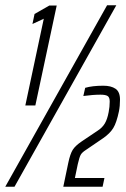

<svg xmlns="http://www.w3.org/2000/svg" viewBox="-29 -708 477 728"><path d="M67 -308 137 -637 94 -617 102 -655 158 -687H186L105 -308ZM-9 0 377 -688H412L26 0ZM281 -172 342 -213Q359 -224 368.5 -240Q378 -256 383 -283Q387 -303 387 -323Q387 -339 379 -344Q371 -349 352 -349Q324 -349 287 -344L294 -375Q321 -383 363 -383Q392 -383 409 -371.5Q426 -360 426 -330Q426 -306 422 -286Q413 -243 400.5 -222.5Q388 -202 362 -184L296 -139Q282 -130 277 -121Q272 -112 266 -86L255 -33H367L360 0H211L230 -91Q237 -124 246.5 -139.5Q256 -155 281 -172Z"/></svg>

Font: Saira Ultra Condensed Light
Style: Italic
Weight: 300
Width: 1
Italic angle: -12°
Designer: Hector Gatti with collaboration of the Omnibus-Type team
Foundry: Omnibus-Type
Version: Version 1.001; ttfautohint (v1.8)